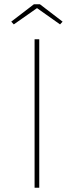

<svg xmlns="http://www.w3.org/2000/svg" viewBox="-20 -885 348 905"><path d="M143 -700H154H165V0H143ZM33 -783 140 -865H168L275 -783L263 -770L147 -852H162L45 -770Z"/></svg>

Font: Easer Grotesk Variable
Style: Regular
Weight: 400
Designer: Boardeaser, Bonnie Shaver-Troup, Thomas Jockin
Foundry: Lexend
Version: Version 1.001;Glyphs 3.1.2 (3151)